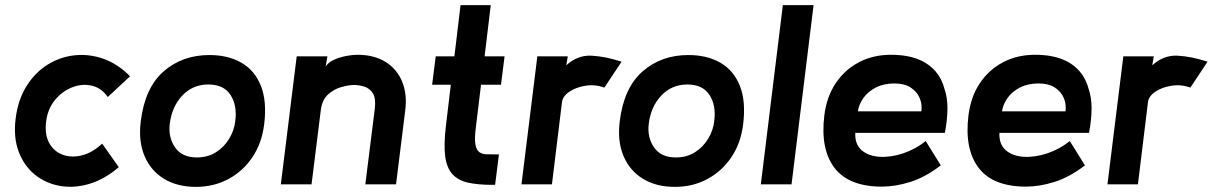

<svg xmlns="http://www.w3.org/2000/svg" viewBox="-20 -720 4740 750"><path d="M444 -67Q388 -19 328 -1.5Q268 16 213 6Q158 -4 116 -38Q74 -72 53 -127.5Q32 -183 41 -256Q50 -330 83.5 -383.5Q117 -437 166 -467.5Q215 -498 272 -504Q329 -510 385 -490Q441 -470 488 -422L401 -341Q376 -377 338 -385.5Q300 -394 261 -378.5Q222 -363 194 -328.5Q166 -294 160 -244Q154 -193 173 -160Q192 -127 226.5 -115Q261 -103 301.5 -113.5Q342 -124 379 -159Z M745 10Q672 10 620 -22Q568 -54 544 -112Q520 -170 530 -247Q546 -377 619 -441Q692 -505 798 -505Q871 -505 923 -475Q975 -445 999 -385Q1023 -325 1012 -235Q1003 -161 966 -106Q929 -51 872 -20.5Q815 10 745 10ZM749 -105Q792 -105 824 -125.5Q856 -146 875.5 -178.5Q895 -211 899 -247Q907 -308 880.5 -349Q854 -390 794 -390Q733 -390 692 -346.5Q651 -303 643 -235Q637 -183 664 -144Q691 -105 749 -105Z M1527 0H1407L1444 -295Q1449 -336 1436.5 -355.5Q1424 -375 1403.5 -381.5Q1383 -388 1363 -388Q1342 -388 1313.5 -380Q1285 -372 1261.5 -351Q1238 -330 1233 -289L1197 0H1077L1139 -500H1259L1252 -460Q1262 -476 1283.5 -486Q1305 -496 1330.5 -501Q1356 -506 1376 -506Q1441 -506 1485.5 -478.5Q1530 -451 1550.5 -402Q1571 -353 1563 -289Z M1722 -230 1741 -389H1668L1682 -500H1755L1779 -700H1897L1873 -500H1951L1937 -389H1859L1839 -224Q1833 -179 1837 -156.5Q1841 -134 1852 -126Q1863 -118 1878 -117.5Q1893 -117 1909 -117H1929L1914 2H1902Q1847 2 1808.5 -6.5Q1770 -15 1747.5 -39.5Q1725 -64 1719 -109.5Q1713 -155 1722 -230Z M2017 0 2079 -500H2198L2192 -465Q2236 -505 2290 -502.5Q2344 -500 2408 -479L2341 -378Q2304 -391 2266.5 -385Q2229 -379 2203 -361Q2177 -343 2175 -319L2136 0Z M2616 10Q2543 10 2491 -22Q2439 -54 2415 -112Q2391 -170 2401 -247Q2417 -377 2490 -441Q2563 -505 2669 -505Q2742 -505 2794 -475Q2846 -445 2870 -385Q2894 -325 2883 -235Q2874 -161 2837 -106Q2800 -51 2743 -20.5Q2686 10 2616 10ZM2620 -105Q2663 -105 2695 -125.5Q2727 -146 2746.5 -178.5Q2766 -211 2770 -247Q2778 -308 2751.5 -349Q2725 -390 2665 -390Q2604 -390 2563 -346.5Q2522 -303 2514 -235Q2508 -183 2535 -144Q2562 -105 2620 -105Z M3072 0H2952L3038 -700H3158Z M3671 -201H3321Q3319 -156 3346 -133Q3373 -110 3416.5 -107.5Q3460 -105 3508 -121Q3556 -137 3596 -169L3655 -74Q3595 -28 3536.5 -9.5Q3478 9 3425 9Q3296 9 3240 -64Q3184 -137 3200 -269Q3209 -342 3244.5 -395Q3280 -448 3336.5 -477.5Q3393 -507 3466 -506Q3549 -505 3600.5 -471Q3652 -437 3669 -374Q3681 -340 3681 -297Q3681 -254 3671 -201ZM3474 -394Q3432 -394 3401 -378Q3370 -362 3352.5 -337Q3335 -312 3331 -285H3579Q3583 -312 3572.5 -337Q3562 -362 3537.5 -378Q3513 -394 3474 -394Z M4234 -201H3884Q3882 -156 3909 -133Q3936 -110 3979.5 -107.5Q4023 -105 4071 -121Q4119 -137 4159 -169L4218 -74Q4158 -28 4099.5 -9.5Q4041 9 3988 9Q3859 9 3803 -64Q3747 -137 3763 -269Q3772 -342 3807.5 -395Q3843 -448 3899.5 -477.5Q3956 -507 4029 -506Q4112 -505 4163.5 -471Q4215 -437 4232 -374Q4244 -340 4244 -297Q4244 -254 4234 -201ZM4037 -394Q3995 -394 3964 -378Q3933 -362 3915.5 -337Q3898 -312 3894 -285H4142Q4146 -312 4135.5 -337Q4125 -362 4100.5 -378Q4076 -394 4037 -394Z M4306 0 4368 -500H4487L4481 -465Q4525 -505 4579 -502.5Q4633 -500 4697 -479L4630 -378Q4593 -391 4555.5 -385Q4518 -379 4492 -361Q4466 -343 4464 -319L4425 0Z"/></svg>

Font: Kulim Park
Style: Bold Italic
Weight: 700
Italic angle: -8°
Designer: Noponies / Dale Sattler
Foundry: Noponies
Version: Version 1.000; ttfautohint (v1.8.3)